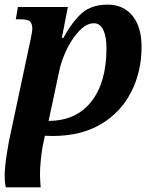

<svg xmlns="http://www.w3.org/2000/svg" viewBox="-26 -566 669 826"><path d="M-1 240Q-4 226 -5 213.5Q-6 201 -6 188Q-6 171 -3 143.5Q0 116 4.5 88.5Q9 61 12 44L106 -398Q108 -408 110.5 -422Q113 -436 113 -441Q113 -465 103 -474Q93 -483 60 -483H42L51 -536H266L240 -403H247Q286 -475 327.5 -510.5Q369 -546 437 -546Q505 -546 544 -498Q583 -450 583 -365Q583 -258 538.5 -170.5Q494 -83 408.5 -32Q323 19 200 19L167 18L157 66Q152 94 149 127.5Q146 161 146 186Q146 199 147 211Q148 223 149 240ZM183 -46Q301 -46 366.5 -128.5Q432 -211 432 -358Q432 -408 418.5 -437Q405 -466 378 -466Q352 -466 328 -445.5Q304 -425 283.5 -393Q263 -361 249 -326Q235 -291 229 -261Z"/></svg>

Font: Noto Serif
Style: Bold Italic
Weight: 700
Italic angle: -12°
Designer: Monotype Design Team
Foundry: Monotype Imaging Inc.
Version: Version 2.013